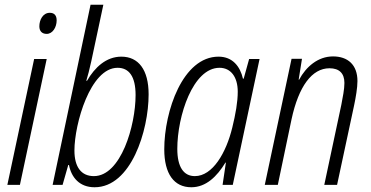

<svg xmlns="http://www.w3.org/2000/svg" viewBox="-20 -780 1566 810"><path d="M177 -637C202 -637 219 -665 219 -694C219 -715 209 -726 190 -726C161 -726 146 -696 146 -669C146 -648 158 -637 177 -637ZM11 0H64L177 -531H124Z M379 10C533 10 607 -229 607 -382C607 -486 564 -541 492 -541C428 -541 380 -496 347 -439H344C350 -458 358 -489 365 -521L416 -760H362L202 0H244L268 -84H271C281 -32 315 10 379 10ZM376 -37C323 -37 294 -75 294 -145C294 -257 361 -494 476 -494C524 -494 552 -458 552 -379C552 -250 490 -37 376 -37Z M787 10C849 10 895 -35 931 -94H933L919 0H962L1075 -531H1031L1008 -448H1005C993 -500 961 -541 902 -541C751 -541 673 -311 673 -150C673 -47 714 10 787 10ZM802 -37C755 -37 728 -75 728 -152C728 -291 794 -494 906 -494C954 -494 983 -455 983 -393C983 -350 974 -299 960 -242C934 -135 877 -37 802 -37Z M1097 0H1152L1210 -277C1240 -416 1296 -492 1370 -492C1411 -492 1433 -471 1433 -430C1433 -403 1426 -370 1420 -338L1348 0H1402L1474 -336C1481 -369 1488 -410 1488 -438C1488 -507 1447 -542 1385 -542C1321 -542 1271 -498 1242 -444H1240L1254 -532H1210Z"/></svg>

Font: Noto Sans Condensed Light
Style: Italic
Weight: 300
Width: 3
Italic angle: -12°
Designer: Monotype Design Team
Foundry: Monotype Imaging Inc.
Version: Version 2.013